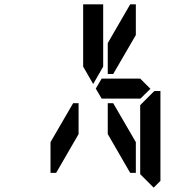

<svg xmlns="http://www.w3.org/2000/svg" viewBox="-20 -907 856 882"><path d="M685 -485 690 -489H717V-76L686 -45L624 -107V-113V-218V-424ZM624 -546 671 -499 624 -453V-454H606H604H475H454H447L420 -500L447 -546H454H475H488ZM362 -673V-887H454V-876V-673V-601L408 -521L362 -601ZM578 -887H604V-746L500 -567H475V-709ZM341 -291 238 -113H212V-254L316 -433H341ZM475 -433H500L604 -254V-113H578L475 -291Z"/></svg>

Font: DSEG14 Classic
Style: Regular
Weight: 400
Designer: Keshikan(Twitter:@keshinomi_88pro)
Version: Version 0.46